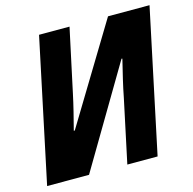

<svg xmlns="http://www.w3.org/2000/svg" viewBox="-105 -820 929 925"><g transform="rotate(-15 360.0 -357.0)"><path d="M18 0 169 -714H321L253 -397Q245 -359 233.5 -312.5Q222 -266 211 -224H216L513 -714H720L569 0H418L485 -315Q493 -357 503.5 -401.5Q514 -446 527 -499L523 -500L227 0Z"/></g></svg>

Font: Noto Sans ExtraBold
Style: Italic
Weight: 800
Italic angle: -12°
Designer: Monotype Design Team
Foundry: Monotype Imaging Inc.
Version: Version 2.013; ttfautohint (v1.8.4.7-5d5b)